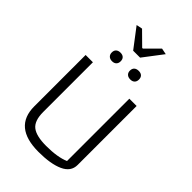

<svg xmlns="http://www.w3.org/2000/svg" viewBox="-287 -1068 1174 1174"><g transform="rotate(45 299.5 -481.5)"><path d="M169 -964 208 -972 292 -889H298L381 -972L421 -964L325 -838H265ZM180 -738Q180 -756 190.5 -765.5Q201 -775 219 -775Q237 -775 247 -765.5Q257 -756 257 -738Q257 -721 247 -711Q237 -701 219 -701Q201 -701 190.5 -711Q180 -721 180 -738ZM337 -738Q337 -756 347.5 -765.5Q358 -775 377 -775Q395 -775 405 -765.5Q415 -756 415 -738Q415 -721 405 -711Q395 -701 377 -701Q358 -701 347.5 -711Q337 -721 337 -738ZM78 -170V-614H141V-184Q141 -108 178 -79Q215 -50 300 -50Q399 -50 456 -75V-614H519V-104Q519 -46 458.5 -18.5Q398 9 293 9Q78 9 78 -170Z"/></g></svg>

Font: Athiti
Style: Regular
Weight: 400
Designer: CadsonDemak Team
Foundry: CadsonDemak
Version: Version 1.033